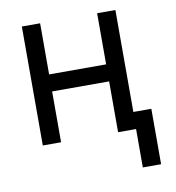

<svg xmlns="http://www.w3.org/2000/svg" viewBox="-81 -618 796 867"><g transform="rotate(-10 317.0 -184.0)"><path d="M160.5 -311.1H421.9V-545.5H505.7V-78.1H588.1V176.1H504.3V0H421.9V-233H160.5V0H76.7V-545.5H160.5Z"/></g></svg>

Font: Fast_Sans-Dotted
Style: Regular
Weight: 400
Version: Version 3.018